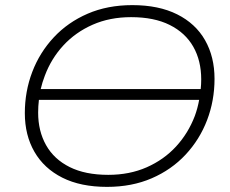

<svg xmlns="http://www.w3.org/2000/svg" viewBox="-20 -725 899 750"><path d="M398 5Q295 5 223.5 -31Q152 -67 114.5 -132Q77 -197 77 -283Q77 -368 106 -444Q135 -520 190 -579Q245 -638 322.5 -671.5Q400 -705 497 -705Q600 -705 672 -669Q744 -633 781 -568Q818 -503 818 -417Q818 -332 789 -256Q760 -180 705 -121Q650 -62 572.5 -28.5Q495 5 398 5ZM403 -42Q486 -42 553 -71.5Q620 -101 667.5 -152.5Q715 -204 741 -272Q752 -302 758 -335H132Q129 -310 129 -285Q129 -213 160 -158Q191 -103 252 -72.5Q313 -42 403 -42ZM764 -377Q766 -396 766 -415Q766 -488 735 -542.5Q704 -597 643 -627.5Q582 -658 492 -658Q409 -658 342 -628.5Q275 -599 227.5 -547.5Q180 -496 155 -429Q145 -403 139 -377Z"/></svg>

Font: Montserrat Thin Light
Style: Italic
Weight: 300
Italic angle: -11.3°
Version: Version 9.000